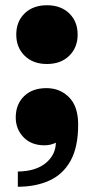

<svg xmlns="http://www.w3.org/2000/svg" viewBox="-20 -548 358 732"><path d="M159 -304Q106 -304 74 -335.5Q42 -367 42 -416Q42 -466 74 -497Q106 -528 159 -528Q212 -528 244 -497Q276 -466 276 -416Q276 -367 244 -335.5Q212 -304 159 -304ZM48 106Q116 105 154 74Q192 43 193 -4Q183 1 172 3.5Q161 6 150 6Q99 6 69.5 -25Q40 -56 40 -100Q40 -150 71.5 -181Q103 -212 157 -212Q209 -212 243.5 -177Q278 -142 278 -73Q278 13 249 65Q220 117 168 140.5Q116 164 48 164Z"/></svg>

Font: Montagu Slab 144pt
Style: Bold
Weight: 700
Designer: Florian Karsten
Foundry: Florian Karsten
Version: Version 1.000